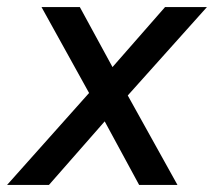

<svg xmlns="http://www.w3.org/2000/svg" viewBox="-62 -521 603 541"><path d="M-42 0 189 -259 55 -501H163L255 -332L403 -501H521L298 -252L438 0H330L233 -179L76 0Z"/></svg>

Font: Livvic Medium
Style: Italic
Weight: 500
Italic angle: -10°
Designer: Jacques Le Bailly, Baron von Fonthausen
Version: Version 1.001; ttfautohint (v1.8.2)